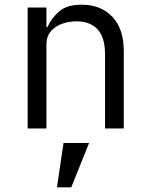

<svg xmlns="http://www.w3.org/2000/svg" viewBox="-20 -548 640 819"><path d="M98 0V-516H178V-432H182Q199 -470 232 -499Q265 -528 329 -528Q410 -528 459 -476.5Q508 -425 508 -331V0H428V-317Q428 -388 396.5 -422.5Q365 -457 306 -457Q274 -457 244.5 -446.5Q215 -436 196.5 -414Q178 -392 178 -358V0ZM251 62H360L284 251H223Z"/></svg>

Font: Lilex Nerd Font
Style: Regular
Weight: 400
Designer: Mike Abbink, Paul van der Laan, Pieter van Rosmalen, Mikhael Khrustik
Foundry: Mikhael Khrustik
Version: Version 2.400; ttfautohint (v1.8.4.7-5d5b);Nerd Fonts 3.3.0